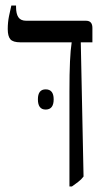

<svg xmlns="http://www.w3.org/2000/svg" viewBox="-20 -667 387 694"><path d="M231 7V-335Q231 -402 233 -445Q235 -488 239 -513V-514H54Q27 -514 17.5 -525Q8 -536 8 -562Q8 -586 12.5 -608.5Q17 -631 21 -647H38V-642Q38 -617 46.5 -604.5Q55 -592 75 -592H291Q314 -592 314 -566V-514H272L282 -29Q274 -18 262.5 -9.5Q251 -1 240 7ZM117 -308Q117 -344 145 -344Q174 -344 174 -308Q174 -271 145 -271Q117 -271 117 -308Z"/></svg>

Font: Noto Serif Hebrew ExtraCondensed
Style: Regular
Weight: 400
Width: 2
Designer: Monotype Design Team
Foundry: Monotype Imaging Inc.
Version: Version 2.004; ttfautohint (v1.8.4.7-5d5b)